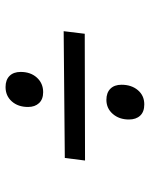

<svg xmlns="http://www.w3.org/2000/svg" viewBox="54 -584 527 674"><g transform="rotate(-90 317.0 -247.5)"><path d="M99 -283 544 -287 535 -213 90 -212ZM234 -58Q234 -92 253.5 -114.5Q273 -137 303 -137Q328 -137 342 -123Q356 -109 356 -84Q356 -49 337 -26.5Q318 -4 287 -4Q261 -4 247.5 -18.5Q234 -33 234 -58ZM278 -412Q278 -447 297.5 -469Q317 -491 348 -491Q373 -491 387 -477Q401 -463 401 -438Q401 -403 381 -381Q361 -359 330 -359Q305 -359 291.5 -373.5Q278 -388 278 -412Z"/></g></svg>

Font: Andada Pro Medium
Style: Italic
Weight: 500
Italic angle: -7°
Designer: Carolina Giovagnoli
Foundry: Huerta Tipografica
Version: Version 3.005; ttfautohint (v1.8.4)